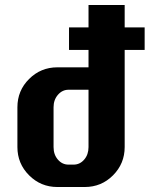

<svg xmlns="http://www.w3.org/2000/svg" viewBox="-20 -750 600 770"><path d="M560.1 -549.8H480V-160.2Q480 -93.8 433.3 -46.9Q386.7 0 319.8 0H210Q143.6 0 96.7 -46.9Q49.8 -93.8 49.8 -160.2V-319.8Q49.8 -386.7 96.7 -433.3Q143.6 -480 210 -480H335V-549.8H256.8V-640.1H335V-730H480V-640.1H560.1ZM335 -160.2V-390.1H254.9Q230 -390.1 212.4 -369.9Q194.8 -349.6 194.8 -319.8V-160.2Q194.8 -129.9 212.2 -109.9Q229.5 -89.8 254.9 -89.8H274.9Q300.3 -89.8 317.6 -109.9Q335 -129.9 335 -160.2Z"/></svg>

Font: Laconic
Style: Bold
Weight: 700
Designer: Robby Woodard
Version: Version 1.000